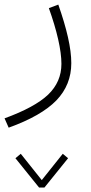

<svg xmlns="http://www.w3.org/2000/svg" viewBox="-103 -300 399 844"><path d="M196.3 395.5 172.9 376 80.6 491.7 -11.7 376 -35.2 395.5 68.8 524.4H92.3ZM111.8 -264.2C147 -166 167 -79.6 167 -19.5C167 33.7 147.5 78.6 108.4 116.2C69.3 153.3 5.4 188 -83 220.2L-64.9 261.2C31.2 226.6 101.1 186.5 145 141.1C188.5 95.7 210.4 41.5 210.4 -22.5C210.4 -88.9 190.4 -173.8 153.3 -279.8Z"/></svg>

Font: Estedad ExtraLight
Style: Regular
Weight: 200
Designer: Amin Abedi
Version: Version 7.3